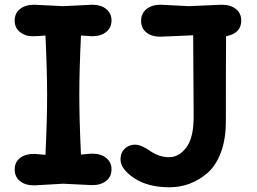

<svg xmlns="http://www.w3.org/2000/svg" viewBox="-20 -776 1085 811"><path d="M125 -756 247 -750 369 -756Q406 -756 428.5 -738Q451 -720 451 -689.5Q451 -659 428.5 -641Q406 -623 369 -623L322 -626Q315 -478 315 -374.5Q315 -271 322 -123Q358 -127 369 -127Q406 -127 428.5 -109Q451 -91 451 -60.5Q451 -30 428.5 -12Q406 6 369 6L247 0L125 7Q87 7 64.5 -11Q42 -29 42 -60Q42 -91 64.5 -108.5Q87 -126 125 -126L172 -122Q179 -270 179 -374Q179 -478 172 -626Q142 -623 114.5 -623Q87 -623 64.5 -640.5Q42 -658 42 -689Q42 -720 64.5 -738Q87 -756 125 -756ZM778 -750 917 -756Q954 -756 976.5 -738Q999 -720 999 -689Q999 -635 935 -623Q934 -548 934 -263Q934 -188 913 -132Q892 -76 856 -45Q786 15 695.5 15Q605 15 547 -23.5Q489 -62 489 -103Q489 -131 507 -148Q525 -165 550.5 -165Q576 -165 614 -138.5Q652 -112 694 -112Q736 -112 767 -153Q798 -194 798 -283L796 -627L658 -621Q620 -621 598 -639Q576 -657 576 -688Q576 -719 598.5 -737.5Q621 -756 658 -756Z"/></svg>

Font: Delius Unicase
Style: Bold
Weight: 700
Designer: Natalia Raices
Foundry: Natalia Raices
Version: Version 1.001